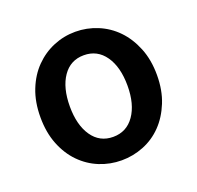

<svg xmlns="http://www.w3.org/2000/svg" viewBox="-97 -607 743 723"><g transform="rotate(-20 274.5 -245.5)"><path d="M274 12Q228 12 186 -5Q144 -22 111.5 -55Q79 -88 60 -136Q41 -184 41 -245Q41 -306 60 -354Q79 -402 111.5 -435Q144 -468 186 -485.5Q228 -503 274 -503Q320 -503 362.5 -485.5Q405 -468 437 -435Q469 -402 488.5 -354Q508 -306 508 -245Q508 -184 488.5 -136Q469 -88 437 -55Q405 -22 362.5 -5Q320 12 274 12ZM274 -82Q328 -82 359 -126.5Q390 -171 390 -245Q390 -320 359 -364.5Q328 -409 274 -409Q220 -409 189.5 -364.5Q159 -320 159 -245Q159 -171 189.5 -126.5Q220 -82 274 -82Z"/></g></svg>

Font: TT Toshiba Sans Medium
Style: Regular
Weight: 500
Designer: Paul D. Hunt
Foundry: Toshiba Corporation
Version: Version 2.020;PS 2.000;hotconv 1.0.86;makeotf.lib2.5.63406